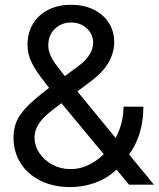

<svg xmlns="http://www.w3.org/2000/svg" viewBox="-20 -754 648 784"><path d="M266.6 9.8Q197.8 9.8 145.8 -15.9Q93.8 -41.5 64.5 -87.2Q35.2 -132.8 35.2 -193.4Q35.2 -230 48.6 -260.3Q62 -290.5 95.2 -323.5Q128.4 -356.4 187.5 -400.4L302.2 -485.8Q321.8 -500.5 334.5 -515.9Q347.2 -531.2 353.8 -547.4Q360.4 -563.5 360.4 -579.6Q360.4 -613.8 334.7 -637.9Q309.1 -662.1 270 -662.1Q231.4 -662.1 204.3 -636.5Q177.2 -610.8 177.2 -568.8Q177.2 -548.3 185.8 -528.6Q194.3 -508.8 215.6 -481Q236.8 -453.1 274.4 -407.2L608.4 0H506.8L231.4 -332Q175.8 -399.4 145.8 -440.4Q115.7 -481.4 104 -510.5Q92.3 -539.6 92.3 -570.3Q92.3 -620.1 114.7 -657Q137.2 -693.8 177.2 -714.1Q217.3 -734.4 270 -734.4Q322.3 -734.4 361.8 -715.1Q401.4 -695.8 423.8 -661.4Q446.3 -627 446.3 -582Q446.3 -552.2 435.5 -524.4Q424.8 -496.6 403.6 -470.9Q382.3 -445.3 349.6 -420.9L204.1 -312.5Q160.2 -279.8 140.6 -252Q121.1 -224.1 121.1 -192.4Q121.1 -158.2 140.9 -128.9Q160.6 -99.6 194.1 -81.5Q227.5 -63.5 267.6 -63.5Q310.5 -63.5 349.4 -84.2Q388.2 -105 418.7 -140.9Q449.2 -176.8 466.8 -222.4Q484.4 -268.1 484.4 -318.4H565.4Q565.4 -248.5 543.2 -190.2Q521 -131.8 477.5 -89.8L461.9 -68.4Q429.2 -32.2 377 -11.2Q324.7 9.8 266.6 9.8Z"/></svg>

Font: Inter Khmer Looped
Style: Regular
Weight: 400
Designer: Rasmus Andersson, Sovichet Tep
Foundry: Anagata Design
Version: Version 1.000